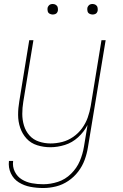

<svg xmlns="http://www.w3.org/2000/svg" viewBox="-20 -732 616 965"><path d="M197 213Q229 213 261.5 205Q294 197 323 177.5Q352 158 373 130.5Q394 103 405.5 71.5Q417 40 422 8L511 -530H490L436 -199Q431 -170 421 -141.5Q411 -113 392.5 -87.5Q374 -62 348 -44Q322 -26 292.5 -18.5Q263 -11 234 -11Q204 -11 175.5 -20.5Q147 -30 128 -51.5Q109 -73 100.5 -101Q92 -129 92 -159.5Q92 -190 97 -220L148 -530H127L77 -223Q71 -189 71 -155Q71 -121 81.5 -90Q92 -59 113.5 -35.5Q135 -12 167 -2Q199 8 233 8Q269 8 306 -3.5Q343 -15 372.5 -42Q402 -69 420 -104L402 5Q396 42 381 77.5Q366 113 337 141.5Q308 170 271 182Q234 194 197 194Q168 194 140.5 189Q113 184 90 170Q67 156 54.5 131Q42 106 46 77H25Q21 110 34.5 139Q48 168 74.5 184.5Q101 201 132.5 207Q164 213 197 213ZM445 -659Q451 -659 457 -661Q463 -663 466.5 -668Q470 -673 471 -679Q472 -687 470 -695Q468 -703 461 -707.5Q454 -712 445 -712Q439 -712 433.5 -710Q428 -708 424 -702.5Q420 -697 419 -692Q418 -683 420 -675Q422 -667 429.5 -663Q437 -659 445 -659ZM245 -659Q251 -659 257 -661Q263 -663 266.5 -668Q270 -673 271 -679Q272 -687 270 -695Q268 -703 261 -707.5Q254 -712 245 -712Q239 -712 233.5 -710Q228 -708 224 -702.5Q220 -697 219 -692Q218 -683 220 -675Q222 -667 229.5 -663Q237 -659 245 -659Z"/></svg>

Font: Iosevka Sparkle Thin
Style: Italic
Weight: 100
Italic angle: -9°
Designer: Belleve Invis
Foundry: Belleve Invis
Version: Version 4.5.0; ttfautohint (v1.8.3)